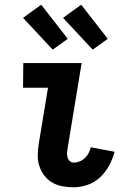

<svg xmlns="http://www.w3.org/2000/svg" viewBox="-20 -788 540 816"><path d="M293 8Q268 8 244.5 3.5Q221 -1 201.5 -12.5Q182 -24 168 -42.5Q154 -61 147 -83Q140 -105 140.5 -129.5Q141 -154 145 -179L184 -415H78L79 -520H327L268 -162Q266 -151 265 -141Q264 -131 266.5 -121Q269 -111 276 -104Q283 -97 293 -97Q306 -97 318.5 -102Q331 -107 341 -116.5Q351 -126 357 -138Q363 -150 366 -162L467 -143Q459 -113 444 -85Q429 -57 406 -35Q383 -13 352.5 -2.5Q322 8 293 8ZM374 -577 248 -712 325 -768 438 -623ZM204 -577 78 -712 155 -768 268 -623Z"/></svg>

Font: Iosevka Curly Extrabold
Style: Italic
Weight: 800
Italic angle: -9°
Monospace: yes
Designer: Belleve Invis
Foundry: Belleve Invis
Version: Version 22.1.2; ttfautohint (v1.8.4)